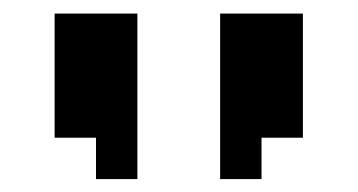

<svg xmlns="http://www.w3.org/2000/svg" viewBox="-20 -708 540 290"><path d="M62.5 -687.5H187.5V-437.5H125V-500H62.5ZM312.5 -687.5H437.5V-500H375V-437.5H312.5Z"/></svg>

Font: NeoDunggeunmo
Style: Regular
Weight: 400
Monospace: yes
Version: Version 1.600